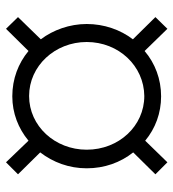

<svg xmlns="http://www.w3.org/2000/svg" viewBox="11 -565 578 640"><g transform="rotate(90 300.0 -245.0)"><path d="M76 24 150 -51C191 -17 243 3 301 3C357 3 408 -17 449 -51L521 24L561 -16L488 -90C521 -133 541 -186 541 -245C541 -304 522 -357 488 -400L561 -474L521 -514L449 -440C408 -474 357 -493 301 -493C244 -493 191 -473 150 -438L76 -514L37 -474L111 -399C79 -357 60 -303 60 -245C60 -188 80 -133 111 -92L37 -16ZM300 -53C200 -53 120 -139 120 -245C120 -352 200 -436 300 -437C400 -437 479 -352 479 -245C479 -139 400 -53 300 -53Z"/></g></svg>

Font: Poppy and Pepper Light
Style: Regular
Weight: 300
Designer: Thy Ha
Foundry: Thy Ha
Version: Version 0.001;Glyphs 3.2 (3227)